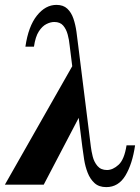

<svg xmlns="http://www.w3.org/2000/svg" viewBox="-44 -756 574 786"><path d="M474 -161H509Q498 -85 469.5 -37.5Q441 10 391 10Q361 10 343 -6.5Q325 -23 315 -48.5Q305 -74 300.5 -102.5Q296 -131 293 -155L241 -571Q239 -593 233 -615Q227 -637 214.5 -651.5Q202 -666 178 -666Q163 -666 146 -657.5Q129 -649 115 -627.5Q101 -606 95 -565H60Q72 -648 107 -692Q142 -736 187 -736Q215 -736 231.5 -720.5Q248 -705 256.5 -680Q265 -655 269 -626Q273 -597 276 -571L328 -155Q330 -138 335.5 -115.5Q341 -93 355 -76.5Q369 -60 394 -60Q418 -60 441.5 -81.5Q465 -103 474 -161ZM262 -503 292 -300 135 0H-24Z"/></svg>

Font: Brygada 1918
Style: Italic
Weight: 400
Italic angle: -8°
Designer: Mateusz Machalski | Borys Kosmynka | Przemek Hoffer
Foundry: NIEPODLEGLA 2018
Version: Version 3.006